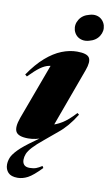

<svg xmlns="http://www.w3.org/2000/svg" viewBox="-103 -772 608 1061"><g transform="rotate(10 200.5 -241.0)"><path d="M310.5 -716.5Q331.5 -723 349.5 -719.2Q367.5 -715.5 380.2 -703.2Q393 -691 398.5 -673Q407 -641.5 389.2 -613Q371.5 -584.5 333.5 -575Q313 -569 295 -572.8Q277 -576.5 264.2 -588.2Q251.5 -600 245.5 -618.5Q237 -650 255 -678.8Q273 -707.5 310.5 -716.5ZM254.5 -50.5 185 7.5Q144.5 40.5 124.2 62.8Q104 85 97.2 102Q90.5 119 90.5 135Q90.5 153 100.2 163.5Q110 174 131.5 174Q152.5 174 167.5 168.5Q182.5 163 200 151L206.5 161.5Q160.5 209.5 131.8 224.5Q103 239.5 75 239.5Q38.5 239.5 22 221.8Q5.5 204 5.5 177.5Q5.5 159 13 139.2Q20.5 119.5 47.2 91.8Q74 64 133 22.5L176 -8.5L180 -3Q158 6 136.8 10.5Q115.5 15 95 15Q40 15 26.2 -9.2Q12.5 -33.5 32.5 -89L166 -450.5L198.5 -402Q165 -405 140.8 -400.2Q116.5 -395.5 91.2 -377.2Q66 -359 29 -321L18 -330Q61 -393 105 -431.2Q149 -469.5 193 -487Q237 -504.5 279.5 -504.5Q335.5 -504.5 348.2 -482.8Q361 -461 343 -412L208 -42.5L151 -74.5Q177.5 -75 205.5 -80.8Q233.5 -86.5 266.5 -106.5Q299.5 -126.5 339.5 -170.5L349.5 -163Q327 -126.5 303.2 -98.5Q279.5 -70.5 254.5 -50.5Z"/></g></svg>

Font: Newsreader 60pt ExtraBold
Style: Italic
Weight: 800
Italic angle: -17°
Designer: Hugues Gentile
Foundry: Production Type
Version: Version 1.003